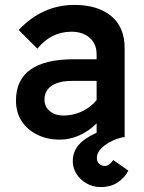

<svg xmlns="http://www.w3.org/2000/svg" viewBox="-20 -558 585 781"><path d="M223 10Q172 10 131.5 -10Q91 -30 68 -65.5Q45 -101 45 -149Q45 -317 281 -317H373V-337Q373 -380 344.5 -404.5Q316 -429 271 -429Q188 -429 132 -360L56 -436Q152 -538 283 -538Q377 -538 432 -493Q487 -448 487 -362V0H373V-56Q342 -25 303 -7.5Q264 10 223 10ZM238 -88Q279 -88 315 -105.5Q351 -123 373 -151V-229H274Q219 -229 190 -209Q161 -189 161 -153Q161 -124 182.5 -106Q204 -88 238 -88ZM389 203Q359 203 333 188.5Q307 174 291.5 150Q276 126 276 97Q276 47 319 13.5Q362 -20 444 -43L480 0Q436 10 405 34Q374 58 374 84Q374 99 383 108Q392 117 406 117Q424 117 441 93L502 136Q490 162 461 182.5Q432 203 389 203Z"/></svg>

Font: Readex Pro Medium
Style: Regular
Weight: 500
Designer: Bonnie Shaver-Troup, Thomas Jockin
Foundry: Lexend
Version: Version 1.204; ttfautohint (v1.8.4.7-5d5b)